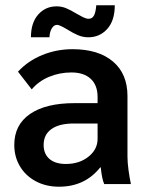

<svg xmlns="http://www.w3.org/2000/svg" viewBox="-20 -696 564 726"><path d="M34 -148Q34 -224 93.5 -265Q153 -306 262 -306H349V-329Q349 -374 323 -398Q297 -422 250 -422Q205 -422 165.5 -405.5Q126 -389 100 -358L48 -425Q86 -466 140 -488Q194 -510 254 -510Q352 -510 407 -463.5Q462 -417 462 -333V-103Q462 -82 466 -52.5Q470 -23 475 0H374Q365 -21 361 -63H359Q301 10 203 10Q154 10 115.5 -10.5Q77 -31 55.5 -67Q34 -103 34 -148ZM349 -171V-229H259Q204 -229 174.5 -208Q145 -187 145 -148Q145 -114 167 -95Q189 -76 229 -76Q280 -76 314.5 -103.5Q349 -131 349 -171ZM194 -672Q213 -672 230 -665Q247 -658 270 -644Q282 -637 294 -631Q306 -625 315 -625Q329 -625 335.5 -637.5Q342 -650 344 -676H414Q414 -618 385.5 -586.5Q357 -555 314 -555Q293 -555 273.5 -563.5Q254 -572 232 -586Q205 -602 196 -602Q184 -602 176 -589Q168 -576 167 -555H97Q97 -610 124.5 -641Q152 -672 194 -672Z"/></svg>

Font: Sarabun SemiBold
Style: Regular
Weight: 600
Designer: Suppakit Chalermlarp | Katatrad Co.,Ltd.
Foundry: Cadson Demak Co.,Ltd.
Version: Version 1.000; ttfautohint (v1.6)